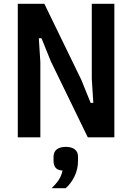

<svg xmlns="http://www.w3.org/2000/svg" viewBox="-20 -718 691 1004"><path d="M246 -397 197 -518H183L191 -393V0H73V-698H212L405 -301L454 -180H468L460 -305V-698H578V0H439ZM324 50Q354 50 371 63Q388 76 388 102V122Q388 167 369.5 204.5Q351 242 324 266H250Q273 244 287 223Q301 202 307 174Q281 172 270.5 159Q260 146 260 122V102Q260 76 277 63Q294 50 324 50Z"/></svg>

Font: IBM Plex Sans Cond SmBld
Style: Regular
Weight: 600
Width: 3
Designer: Mike Abbink, Paul van der Laan, Pieter van Rosmalen
Foundry: Bold Monday
Version: Version 1.3